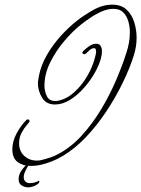

<svg xmlns="http://www.w3.org/2000/svg" viewBox="-20 -649 607 825"><path d="M112 64Q78 64 55.5 47Q33 30 33 -7Q33 -42 51.5 -76Q70 -110 93 -133Q96 -136 99 -136Q107 -136 107 -128Q107 -125 95.5 -112Q84 -99 73 -79Q62 -59 62 -33Q62 0 84 20.5Q106 41 138 41Q143 41 148 40.5Q153 40 157 39Q177 34 195.5 28Q214 22 232 12Q286 -17 331.5 -67Q377 -117 413.5 -177.5Q450 -238 477.5 -301.5Q505 -365 523 -422Q538 -466 538 -511Q538 -534 531.5 -557Q525 -580 510 -595.5Q495 -611 467 -611Q444 -611 419 -600.5Q394 -590 371 -574.5Q348 -559 330 -545Q293 -516 256.5 -473Q220 -430 195.5 -380.5Q171 -331 171 -280Q171 -258 181 -236.5Q191 -215 217 -215H223Q263 -221 297 -251Q331 -281 354.5 -321.5Q378 -362 387 -398Q389 -406 391 -413.5Q393 -421 393 -428Q393 -430 391.5 -436Q390 -442 385 -442Q372 -442 360 -429Q348 -416 343 -416Q334 -416 334 -424Q334 -426 337 -429Q348 -440 363 -450.5Q378 -461 393 -461Q407 -461 412.5 -451.5Q418 -442 418 -429Q418 -422 417 -414.5Q416 -407 414 -400Q407 -371 387.5 -336.5Q368 -302 340.5 -271Q313 -240 281 -220Q249 -200 216 -200Q179 -200 161 -229Q143 -258 143 -291Q143 -299 144.5 -306.5Q146 -314 147 -322Q156 -368 180.5 -411Q205 -454 238.5 -491.5Q272 -529 307 -557Q338 -582 379.5 -605.5Q421 -629 462 -629Q501 -629 524 -607.5Q547 -586 557 -553Q567 -520 567 -487Q567 -449 555 -411Q537 -354 506.5 -291.5Q476 -229 436 -169Q396 -109 349 -59.5Q302 -10 250 21Q227 35 202.5 44.5Q178 54 152 60Q142 62 132 63Q122 64 112 64ZM100 156Q87 156 73.5 148Q60 140 60 121Q60 100 74.5 80.5Q89 61 100 55Q101 55 103 56Q105 57 104 59Q97 69 89.5 84.5Q82 100 82 112Q82 125 89.5 131.5Q97 138 107 138Q120 138 131 134.5Q142 131 146 128H147Q149 128 149 132Q149 139 133 147.5Q117 156 100 156Z"/></svg>

Font: Sassy Frass
Style: Regular
Weight: 400
Designer: Robert E. Leuschke
Foundry: Robert E. Leuschke
Version: Version 1.010; ttfautohint (v1.8.3)